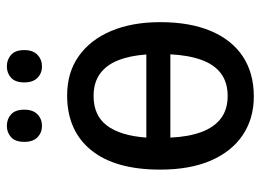

<svg xmlns="http://www.w3.org/2000/svg" viewBox="-122 -647 778 574"><g transform="rotate(-90 267.0 -360.0)"><path d="M487.8 -270Q487.8 -181.2 461.2 -118.4Q434.6 -55.7 385 -22.9Q335.4 9.8 265.6 9.8Q199.7 9.8 150.4 -23.2Q101.1 -56.2 74 -118.7Q46.9 -181.2 46.9 -270Q46.9 -404.8 105.2 -476.6Q163.6 -548.3 268.6 -548.3Q337.4 -548.3 386.5 -513.4Q435.5 -478.5 461.7 -416Q487.8 -353.5 487.8 -270ZM267.1 -68.4Q307.1 -68.4 333.7 -87.9Q360.4 -107.4 374.5 -145.5Q388.7 -183.6 391.6 -239.7H142.6Q145 -185.5 159.2 -147.2Q173.3 -108.9 200 -88.6Q226.6 -68.4 267.1 -68.4ZM267.1 -469.2Q208.5 -469.2 178.5 -429.2Q148.4 -389.2 142.6 -311.5H391.1Q387.7 -360.8 373.5 -396.2Q359.4 -431.6 333 -450.4Q306.6 -469.2 267.1 -469.2ZM129.9 -676.3Q129.9 -703.1 143.8 -715.8Q157.7 -728.5 177.7 -728.5Q198.2 -728.5 212.2 -715.8Q226.1 -703.1 226.1 -676.3Q226.1 -650.4 212.2 -637Q198.2 -623.5 177.7 -623.5Q157.7 -623.5 143.8 -636.7Q129.9 -649.9 129.9 -676.3ZM307.6 -676.3Q307.6 -703.1 321.5 -715.8Q335.4 -728.5 355.5 -728.5Q376 -728.5 390.1 -715.8Q404.3 -703.1 404.3 -676.3Q404.3 -650.4 390.1 -637Q376 -623.5 355.5 -623.5Q335 -623.5 321.3 -637Q307.6 -650.4 307.6 -676.3Z"/></g></svg>

Font: Open Sans SemiCondensed Medium
Style: Regular
Weight: 500
Width: 4
Designer: Monotype Design Team
Foundry: Monotype Imaging Inc.
Version: Version 3.000